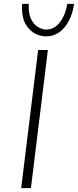

<svg xmlns="http://www.w3.org/2000/svg" viewBox="-20 -967 401 987"><path d="M226 -710 139 0H89L176 -710ZM216 -780Q191 -780 163 -793Q135 -806 114 -839Q93 -872 93 -928L94 -947H128Q125 -898 140 -868.5Q155 -839 177 -827Q199 -815 217 -815Q259 -815 287.5 -852Q316 -889 326 -947H361Q349 -870 310.5 -825Q272 -780 216 -780Z"/></svg>

Font: Josefin Sans Light
Style: Italic
Weight: 300
Italic angle: -7°
Designer: Santiago Orozco
Foundry: Typemade
Version: Version 2.000